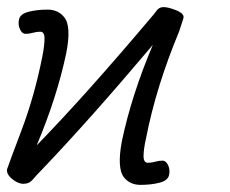

<svg xmlns="http://www.w3.org/2000/svg" viewBox="-39 -503 645 539"><path d="M80 -345Q86 -376 86 -395Q86 -414 74 -414Q64 -414 53.5 -411Q43 -408 33 -408Q23 -408 17 -421Q11 -434 14.5 -449Q18 -464 41.5 -470Q65 -476 94.5 -476Q124 -476 141 -455Q162 -430 147 -354Q121 -230 64 -95Q197 -231 387 -456Q394 -464 401 -473.5Q408 -483 419.5 -483Q431 -483 445 -478Q480 -467 476 -452L464 -415Q399 -259 371 -115Q364 -84 364 -65Q364 -46 376 -46Q386 -46 396.5 -49Q407 -52 417 -52Q427 -52 433 -39Q439 -26 435.5 -11Q432 4 408.5 10Q385 16 355.5 16Q326 16 309 -5Q289 -30 303 -106Q330 -235 390 -377Q212 -166 77 -25Q64 -12 53.5 0.5Q43 13 27 13Q11 13 -5.5 -1Q-22 -15 -19 -29L-18 -31Q-15 -41 21.5 -137.5Q58 -234 80 -345Z"/></svg>

Font: LXGW Bright GB
Style: Italic
Weight: 400
Italic angle: -12°
Designer: Christian Thalmann (Catharsis Fonts)
Foundry: LXGW / Christian Thalmann (Catharsis Fonts) / Fontworks Inc.
Version: Version 5.510